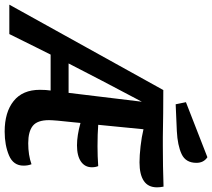

<svg xmlns="http://www.w3.org/2000/svg" viewBox="-99 -826 909 823"><g transform="rotate(90 355.5 -414.5)"><path d="M531 -658H570Q657 -658 744 -661Q747 -646 747 -633Q747 -595 719.5 -576.5Q692 -558 640 -558Q611 -558 571 -562.5Q531 -567 498 -575L479 -381Q518 -378 571 -378Q614 -378 656 -381Q661 -369 661 -354Q661 -324 636.5 -307Q612 -290 567 -290Q525 -290 471 -305L468 -274Q459 -193 459 -170Q459 -120 483.5 -100.5Q508 -81 558 -81Q609 -81 648 -95Q654 -80 654 -61Q654 -17 610 1.5Q566 20 508 20Q425 20 377 -18.5Q329 -57 329 -131Q329 -158 332 -177H178L149 -119L90 0H-36L330 -660Q427 -660 531 -658ZM380 -568Q284 -387 216 -254H342ZM642 -802Q642 -756 604.5 -738.5Q567 -721 506 -718L391 -713L382 -757L618 -849Q642 -833 642 -802Z"/></g></svg>

Font: Sansita Medium Italic
Style: Regular
Weight: 500
Italic angle: -11°
Designer: Pablo Cosgaya
Foundry: Omnibus-Type
Version: Version 1.006